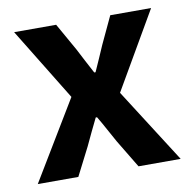

<svg xmlns="http://www.w3.org/2000/svg" viewBox="-63 -571 635 635"><g transform="rotate(-10 254.0 -254.0)"><path d="M14.2 0 173.8 -264.6 24.4 -508.3H165.5L217.3 -416.5Q228 -396 239.5 -373.8Q251 -351.6 262.2 -331.1H266.6Q275.9 -351.6 285.6 -373.8Q295.4 -396 304.2 -416.5L347.2 -508.3H484.4L334.5 -250L494.1 0H352.5L295.9 -93.8Q283.2 -116.2 271 -138.9Q258.8 -161.6 245.6 -183.6H241.2Q230.5 -161.6 219.7 -139.4Q209 -117.2 198.2 -93.8L150.4 0Z"/></g></svg>

Font: Akatab ExtraBold
Style: Regular
Weight: 800
Designer: SIL International
Foundry: SIL International
Version: Version 3.000